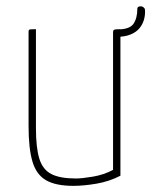

<svg xmlns="http://www.w3.org/2000/svg" viewBox="-20 -595 492 625"><path d="M219 10Q161 10 129.5 -8.5Q98 -27 85.5 -69.5Q73 -112 73 -185V-490Q73 -495 74 -497Q75 -499 80 -499.5Q85 -500 97 -500V-178Q97 -114 108 -78.5Q119 -43 147 -28.5Q175 -14 227 -14Q247 -14 282.5 -20Q318 -26 348 -42V-490Q348 -495 350 -497Q352 -499 357.5 -499.5Q363 -500 372 -500V-23Q335 -4 293.5 3Q252 10 219 10ZM359 -475 360 -499Q402 -499 414.5 -517.5Q427 -536 427 -566Q427 -571 431 -573Q435 -575 439.5 -574.5Q444 -574 448 -570.5Q452 -567 452 -562Q453 -546 448.5 -530.5Q444 -515 433.5 -502.5Q423 -490 404.5 -482.5Q386 -475 359 -475Z"/></svg>

Font: Yanone Kaffeesatz ExtraLight
Style: Regular
Weight: 200
Designer: Yanone (Cyrillic: Daniel Pouzeot, Huerta Tipografica, and Cyreal)
Foundry: Yanone
Version: Version 2.003